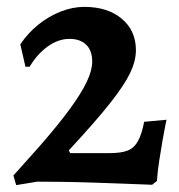

<svg xmlns="http://www.w3.org/2000/svg" viewBox="-20 -528 521 558"><path d="M19 -18 95 -103Q150 -166 183.5 -212Q217 -258 232.5 -291Q248 -324 248 -349Q248 -381 230.5 -398Q213 -415 182 -415Q150 -415 119.5 -393.5Q89 -372 66 -334H54L39 -399Q61 -432 91.5 -456.5Q122 -481 156.5 -494.5Q191 -508 225 -508Q293 -508 334 -473.5Q375 -439 375 -382Q375 -351 358 -315.5Q341 -280 299 -227Q257 -174 180 -91L184 -83H298Q332 -83 351 -90.5Q370 -98 381 -118Q392 -138 399 -174L464 -180Q464 -180 460.5 -163.5Q457 -147 452.5 -120.5Q448 -94 443 -62.5Q438 -31 436 -2L422 9Q422 9 397 8Q372 7 331.5 5.5Q291 4 245 2.5Q199 1 157.5 0.5Q116 0 88 0L27 10Z"/></svg>

Font: Alegreya SemiBold
Style: Regular
Weight: 600
Designer: Juan Pablo del Peral
Foundry: Huerta Tipografica
Version: Version 2.009